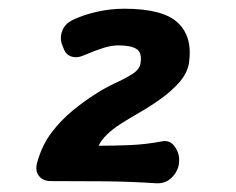

<svg xmlns="http://www.w3.org/2000/svg" viewBox="-20 -711 540 440"><path d="M96 -296Q79 -296 69.5 -307.5Q60 -319 65 -338Q76 -378 98 -407Q120 -436 147 -458Q174 -480 198 -495Q221 -510 244 -520.5Q267 -531 283.5 -541.5Q300 -552 302 -566Q306 -591 292.5 -599Q279 -607 251 -607Q236 -607 218 -601.5Q200 -596 174 -585Q157 -577 143.5 -581.5Q130 -586 125 -602L121 -612Q117 -628 123.5 -642.5Q130 -657 146 -665Q171 -677 202 -684Q233 -691 265 -691Q354 -691 388 -658.5Q422 -626 413 -566Q409 -543 391 -522.5Q373 -502 348.5 -484.5Q324 -467 299.5 -453Q275 -439 258 -428Q239 -416 225.5 -403Q212 -390 206 -377Q242 -377 278 -378.5Q314 -380 351 -387Q370 -391 381.5 -373.5Q393 -356 390 -338V-335Q387 -317 373 -303.5Q359 -290 338 -291Q278 -295 217.5 -295.5Q157 -296 96 -296Z"/></svg>

Font: Winky Sans
Style: Bold Italic
Weight: 700
Italic angle: -8.97852°
Designer: Simon Atzbach
Foundry: typofactur
Version: Version 1.205